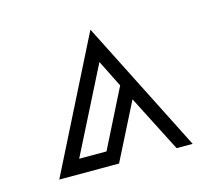

<svg xmlns="http://www.w3.org/2000/svg" viewBox="-69 -812 643 577"><g transform="rotate(-15 252.5 -523.5)"><path d="M464 -318H414L324 -494L235 -318H49L256 -729ZM299 -544 257 -628 123 -363H208Z"/></g></svg>

Font: Geostar
Style: Regular
Weight: 400
Designer: Joe Prince
Foundry: Joe Prince
Version: Version 1.002